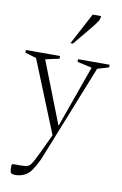

<svg xmlns="http://www.w3.org/2000/svg" viewBox="-125 -764 674 1062"><g transform="rotate(10 212.0 -233.0)"><path d="M41 241Q20 241 14.5 234.5Q9 228 9 212V190L15 184H59Q84 184 97 180Q110 176 121 158Q132 140 152 99L204 -11L40 -416L-23 -435V-450H169V-435L92 -418V-415L226 -72H229L351 -414V-417L270 -435V-450H447V-435L383 -416L174 108Q162 138 151.5 157.5Q141 177 128 196Q113 218 89.5 229.5Q66 241 41 241ZM213 -530 307 -707H354Q354 -692 346 -678.5Q338 -665 321 -644L227 -530Z"/></g></svg>

Font: Spectral ExtraLight
Style: Regular
Weight: 275
Designer: Jean-Baptiste Levee
Foundry: Production Type
Version: Version 2.001